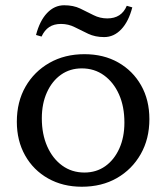

<svg xmlns="http://www.w3.org/2000/svg" viewBox="-20 -698 632 730"><path d="M291 12Q219 12 163 -19.5Q107 -51 75.5 -107Q44 -163 44 -235Q44 -311 77 -368.5Q110 -426 168 -459Q226 -492 301 -492Q374 -492 429.5 -460.5Q485 -429 516.5 -373.5Q548 -318 548 -245Q548 -170 515 -112Q482 -54 424.5 -21Q367 12 291 12ZM301 -42Q346 -42 380 -66Q414 -90 433.5 -133Q453 -176 453 -232Q453 -293 432.5 -339Q412 -385 375.5 -411.5Q339 -438 291 -438Q246 -438 212 -414Q178 -390 158.5 -347Q139 -304 139 -248Q139 -188 159.5 -141.5Q180 -95 216.5 -68.5Q253 -42 301 -42ZM376 -557Q342 -557 315.5 -569.5Q289 -582 264.5 -594.5Q240 -607 212 -607Q185 -607 167 -595Q149 -583 138 -559L117 -565Q131 -619 159 -648.5Q187 -678 224 -678Q259 -678 285 -665.5Q311 -653 335.5 -640.5Q360 -628 388 -628Q415 -628 433.5 -640Q452 -652 462 -676L483 -670Q469 -616 441 -586.5Q413 -557 376 -557Z"/></svg>

Font: Platypi Light Light
Style: Regular
Weight: 300
Version: Version 1.200